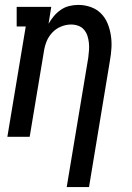

<svg xmlns="http://www.w3.org/2000/svg" viewBox="-20 -558 540 783"><path d="M252 205 340 -323Q342 -338 343 -353.5Q344 -369 342.5 -383.5Q341 -398 336.5 -412Q332 -426 322.5 -437Q313 -448 299 -453Q285 -458 270 -458Q249 -458 228.5 -449.5Q208 -441 193 -425Q178 -409 170 -389Q162 -369 159 -348L101 0H10L85 -450H48V-530H189L178 -461Q187 -477 199.5 -492Q212 -507 228 -518Q244 -529 262.5 -533.5Q281 -538 299 -538Q325 -538 349.5 -529.5Q374 -521 391.5 -503.5Q409 -486 418.5 -463Q428 -440 432 -414.5Q436 -389 434.5 -362.5Q433 -336 428 -309L343 205Z"/></svg>

Font: Iosevka Slab Medium Oblique
Style: Regular
Weight: 500
Italic angle: -9°
Monospace: yes
Designer: Belleve Invis
Foundry: Belleve Invis
Version: Version 11.1.1; ttfautohint (v1.8.3)